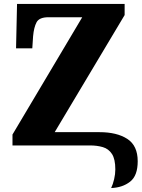

<svg xmlns="http://www.w3.org/2000/svg" viewBox="-20 -734 717 969"><path d="M541 215Q550 196 556 170.5Q562 145 562 121Q562 69 545 43Q528 17 499 8.5Q470 0 434 0H43V-55L395 -647H225Q178 -647 164.5 -621.5Q151 -596 147 -551L143 -490H61L66 -714H609V-658L256 -67H482Q570 -67 622.5 -33Q675 1 675 80Q675 153 636.5 183Q598 213 541 215Z"/></svg>

Font: Noto Serif SemiCondensed Black
Style: Regular
Weight: 900
Width: 4
Designer: Monotype Design Team
Foundry: Monotype Imaging Inc.
Version: Version 2.014; ttfautohint (v1.8.4.7-5d5b)